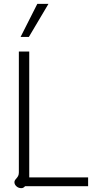

<svg xmlns="http://www.w3.org/2000/svg" viewBox="-20 -968 523 998"><path d="M55 -21Q55 -30 64 -39Q71 -47 74.5 -54Q78 -61 78 -72V-700H132V-46H438V0H110Q102 10 91 10Q76 10 65.5 0.5Q55 -9 55 -21ZM174 -948H232L130 -776H87Z"/></svg>

Font: Niramit ExtraLight
Style: Regular
Weight: 200
Designer: Katatrad Aksorn Co.,Ltd.
Foundry: Cadson Demak Co.,Ltd.
Version: Version 1.000; ttfautohint (v1.6)